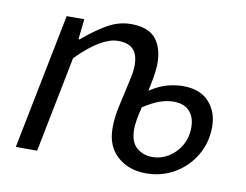

<svg xmlns="http://www.w3.org/2000/svg" viewBox="-62 -582 870 678"><g transform="rotate(10 373.0 -243.0)"><path d="M499.3 12Q436.6 12 396.1 -24.4Q355.6 -60.8 355.6 -125.6Q355.6 -147.1 358.2 -166.8Q360.8 -186.4 363.8 -199.7L386.1 -300.1Q390.8 -319.8 392.4 -331.9Q394.1 -344 394.1 -356.8Q394.1 -394.2 376.8 -412.9Q359.5 -431.6 321.8 -431.6Q293.2 -431.6 257.4 -410.8Q221.6 -390.1 175.6 -344L107.3 0H30.8L127.5 -486.1H190.5L182.9 -413.2H186.9Q228.2 -448.9 270 -473.5Q311.9 -498.1 356.7 -498.1Q418.7 -498.1 445.4 -465.6Q472.2 -433.1 472.2 -376.9Q472.2 -366.7 471 -354.8Q469.9 -343 466.8 -325Q463.8 -306.9 457.3 -276.7Q490.3 -298.6 519.8 -306.4Q549.2 -314.2 575.5 -314.2Q637.3 -314.2 669.3 -278.8Q701.3 -243.4 701.3 -190.3Q701.3 -133.5 674.2 -87.6Q647.1 -41.7 601.1 -14.8Q555.2 12 499.3 12ZM511.6 -48.6Q541.8 -48.6 568.8 -65Q595.8 -81.5 612.5 -110.1Q629.2 -138.8 629.2 -175.5Q629.2 -211.7 609.7 -233Q590.3 -254.3 552.1 -254.3Q529.6 -254.3 505 -246.1Q480.3 -237.9 444.7 -215.1Q438.1 -188.7 434.8 -169.6Q431.4 -150.5 431.4 -135.2Q431.4 -88.6 455 -68.6Q478.6 -48.6 511.6 -48.6Z"/></g></svg>

Font: Source Sans 3
Style: Italic
Weight: 200
Italic angle: -11°
Designer: Paul D. Hunt
Foundry: Adobe
Version: Version 3.046;hotconv 1.0.118;makeotfexe 2.5.65603